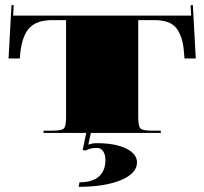

<svg xmlns="http://www.w3.org/2000/svg" viewBox="-20 -515 792 744"><path d="M31 -454.5H720.7L718.5 -494.8L727.3 -495.2L738.6 -288.5H694.9Q692.7 -327.4 687.3 -352.1Q681.8 -376.7 669.4 -397.5Q656.9 -418.3 634.2 -427.7Q611.5 -437.1 576.9 -437.1H515.7V-61.2Q515.7 -25.8 524.3 -17.3Q532.8 -8.7 568.2 -8.7H603.1V0H332.2L322.1 45.9Q336.5 39.8 355.3 39.8Q425.7 39.8 468.3 60.3Q510.9 80.9 510.9 114.5Q510.9 156.9 448.6 182.9Q386.4 208.9 284.5 208.9L288 191.4Q337 191.4 362.8 169.4Q388.5 147.3 388.5 104.9Q388.5 83.9 379.6 71Q370.6 58.1 356.2 58.1Q328.7 58.1 312.5 68.2L300.3 66.4L314.2 0H148.6V-8.7H183.6Q219 -8.7 227.5 -17.3Q236 -25.8 236 -61.2V-437.1H183.6Q116.3 -437.1 88.7 -400.8Q61.2 -364.5 56.8 -288.5H13.1L24.5 -495.2L33.2 -494.8Z"/></svg>

Font: FoglihtenBlackPcs
Style: BlackPcs
Weight: 900
Version: Version 0.75